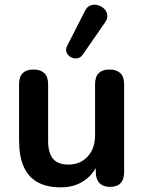

<svg xmlns="http://www.w3.org/2000/svg" viewBox="-20 -796 619 826"><path d="M242 10Q181 10 141 -12.5Q101 -35 81.5 -80Q62 -125 62 -192V-434Q62 -466 78 -481.5Q94 -497 124 -497Q154 -497 170.5 -481.5Q187 -466 187 -434V-190Q187 -138 208 -113Q229 -88 275 -88Q325 -88 357 -122.5Q389 -157 389 -214V-434Q389 -466 405 -481.5Q421 -497 451 -497Q481 -497 497.5 -481.5Q514 -466 514 -434V-56Q514 8 453 8Q424 8 408 -8.5Q392 -25 392 -56V-132L406 -102Q385 -48 342.5 -19Q300 10 242 10ZM336 -561Q326 -547 312 -545Q298 -543 285 -550Q272 -557 266.5 -570Q261 -583 269 -599L345 -748Q354 -767 369 -772.5Q384 -778 400 -774Q416 -770 427.5 -759Q439 -748 441.5 -732.5Q444 -717 433 -701Z"/></svg>

Font: Nunito
Style: Bold
Weight: 700
Designer: Vernon Adams
Foundry: Vernon Adams
Version: Version 3.602